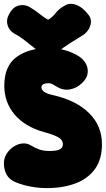

<svg xmlns="http://www.w3.org/2000/svg" viewBox="-25 -938 542 983"><path d="M497 -200Q497 -122 461 -72.5Q425 -23 361.5 1Q298 25 214 25Q174 25 133 17.5Q92 10 55 -5Q22 -19 8.5 -44.5Q-5 -70 -5 -102Q-5 -128 8.5 -150Q22 -172 43.5 -186.5Q65 -201 89 -203.5Q113 -206 134 -193Q156 -180 177 -172.5Q198 -165 229 -165Q264 -165 280.5 -173Q297 -181 297 -200Q297 -220 276 -233.5Q255 -247 200 -262Q103 -289 50 -351.5Q-3 -414 -3 -499Q-3 -600 59.5 -646Q122 -692 224 -692Q312 -692 380 -649Q418 -623 423.5 -585Q429 -547 399 -517L394 -512Q369 -487 334 -480.5Q299 -474 268 -493Q253 -502 243.5 -507Q234 -512 224 -512Q206 -512 196.5 -506.5Q187 -501 187 -490Q189 -475 203.5 -466Q218 -457 255 -449Q368 -422 432.5 -357.5Q497 -293 497 -200ZM431 -858Q442 -843 440.5 -823.5Q439 -804 427.5 -786Q416 -768 398 -757Q358 -733 330.5 -715Q303 -697 272 -674Q223 -636 174 -674Q140 -700 109.5 -725Q79 -750 50 -765Q23 -780 14.5 -807Q6 -834 18 -858L20 -862Q40 -903 72.5 -910Q105 -917 133 -898Q156 -884 173.5 -870Q191 -856 215 -840Q218 -839 220.5 -838Q223 -837 227 -840Q247 -854 261.5 -873Q276 -892 304 -908Q331 -926 365.5 -913Q400 -900 428 -862Z"/></svg>

Font: Winky Sans Black
Style: Regular
Weight: 900
Designer: Simon Atzbach
Foundry: typofactur
Version: Version 1.205